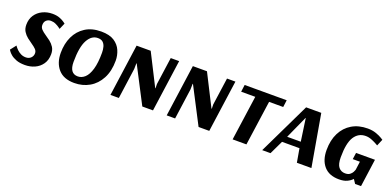

<svg xmlns="http://www.w3.org/2000/svg" viewBox="-9 -1119 3517 1738"><g transform="rotate(20 1749.0 -250.0)"><path d="M396 -404Q396 -404 382 -414.5Q368 -425 345.5 -435.5Q323 -446 298 -446Q272 -446 254.5 -430Q237 -414 237 -384Q237 -360 254 -342.5Q271 -325 295.5 -309Q320 -293 344.5 -274Q369 -255 386 -228.5Q403 -202 403 -163Q403 -106 376 -67Q349 -28 305.5 -8.5Q262 11 212 11Q161 11 127.5 -2Q94 -15 74.5 -31.5Q55 -48 46.5 -61Q38 -74 38 -74L81 -129Q81 -129 89 -118Q97 -107 111.5 -93Q126 -79 147.5 -68Q169 -57 196 -57Q226 -57 244.5 -75.5Q263 -94 263 -120Q263 -142 246.5 -158.5Q230 -175 206 -191Q182 -207 157.5 -226.5Q133 -246 116.5 -272.5Q100 -299 100 -337Q100 -391 126 -430Q152 -469 195.5 -490Q239 -511 290 -511Q331 -511 360.5 -499.5Q390 -488 406 -476Q422 -464 422 -464Z M972 -307Q972 -206 934 -134.5Q896 -63 831.5 -26Q767 11 687 11Q584 11 532 -48.5Q480 -108 480 -205Q480 -293 512.5 -362Q545 -431 607.5 -471Q670 -511 760 -511Q840 -511 886 -481Q932 -451 952 -404Q972 -357 972 -307ZM831 -333Q831 -363 824 -388.5Q817 -414 800 -429.5Q783 -445 751 -445Q691 -445 654 -377.5Q617 -310 617 -167Q617 -56 697 -56Q734 -56 764.5 -84Q795 -112 813 -173Q831 -234 831 -333Z M1443 0H1340L1159 -349H1156L1155 -294L1114 0H1033L1103 -500H1239L1393 -196H1396L1395 -237L1432 -500H1513Z M1985 0H1882L1701 -349H1698L1697 -294L1656 0H1575L1645 -500H1781L1935 -196H1938L1937 -237L1974 -500H2055Z M2540 -432H2404L2343 0H2210L2271 -432H2135L2144 -500H2549Z M2882 -500 2969 0H2829L2806 -132H2638L2575 0H2495L2736 -500ZM2764 -408 2666 -191H2797L2766 -408Z M3447 0H3390L3364 -39Q3345 -18 3314.5 -3.5Q3284 11 3237 11Q3142 11 3092 -46Q3042 -103 3042 -201Q3042 -296 3077 -365.5Q3112 -435 3176 -473Q3240 -511 3327 -511Q3372 -511 3407.5 -498.5Q3443 -486 3464 -473Q3485 -460 3485 -460L3458 -396Q3458 -396 3438.5 -407Q3419 -418 3390.5 -429.5Q3362 -441 3333 -441Q3263 -441 3224 -380.5Q3185 -320 3185 -183Q3185 -116 3208.5 -87.5Q3232 -59 3271 -59Q3300 -59 3316.5 -71.5Q3333 -84 3341 -99.5Q3349 -115 3351 -123L3362 -204H3293L3302 -267H3484Z"/></g></svg>

Font: Arsenal SC
Style: Bold Italic
Weight: 700
Italic angle: -9.10001°
Designer: Andrij Shevchenko
Foundry: Stairsfor
Version: Version 2.001; ttfautohint (v1.8.4.7-5d5b)